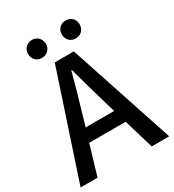

<svg xmlns="http://www.w3.org/2000/svg" viewBox="-217 -1046 1056 1167"><g transform="rotate(-30 311.0 -462.5)"><path d="M191 -799C227 -799 254 -825 254 -862C254 -898 227 -925 191 -925C155 -925 129 -898 129 -862C129 -825 155 -799 191 -799ZM428 -799C465 -799 491 -825 491 -862C491 -898 465 -925 428 -925C392 -925 366 -898 366 -862C366 -825 392 -799 428 -799ZM0 0H119L181 -209H437L499 0H622L378 -737H244ZM209 -301 238 -400C262 -480 285 -561 307 -645H311C334 -562 356 -480 380 -400L409 -301Z"/></g></svg>

Font: GenYoGothic2 TW M
Style: Regular
Weight: 500
Version: Version 2.100;PS 2.1;hotconv 16.6.51;makeotf.lib2.5.65220 DE